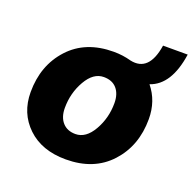

<svg xmlns="http://www.w3.org/2000/svg" viewBox="-113 -725 855 849"><g transform="rotate(20 315.0 -300.0)"><path d="M630 -610Q608 -460 516 -429Q566 -368 566 -283Q566 -157 489.5 -73.5Q413 10 281 10Q168 10 101 -54Q34 -118 34 -217Q34 -343 110.5 -426.5Q187 -510 319 -510Q362 -510 401 -499Q494 -479 514 -610ZM283 -110Q332 -110 365.5 -168.5Q399 -227 399 -297Q399 -340 377.5 -365Q356 -390 316 -390Q267 -390 233.5 -331.5Q200 -273 200 -203Q200 -160 222 -135Q244 -110 283 -110Z"/></g></svg>

Font: Elaine Sans
Style: Bold Italic
Weight: 700
Italic angle: -13°
Designer: Wei Huang
Foundry: Wei Huang
Version: Version 2.001;December 24, 2019;FontCreator 12.0.0.2547 64-b